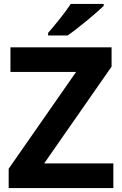

<svg xmlns="http://www.w3.org/2000/svg" viewBox="-20 -954 619 974"><path d="M506 -924V-934H339C310 -889 256 -824 224 -787V-774H323C374 -809 468 -887 506 -924ZM555 0V-125H204L546 -616V-714H33V-589H366L24 -98V0Z"/></svg>

Font: Noto Sans Adlam
Style: Bold
Weight: 700
Designer: Mark Jamra, Neil Patel
Foundry: JamraPatel LLC
Version: Version 3.001